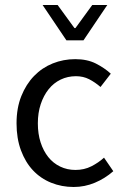

<svg xmlns="http://www.w3.org/2000/svg" viewBox="-20 -734 496 766"><path d="M46 -242Q46 -303 65 -350.5Q84 -398 116 -431Q148 -464 190.5 -481Q233 -498 280 -498Q328 -498 362.5 -480.5Q397 -463 422 -440L381 -387Q359 -406 335.5 -418Q312 -430 283 -430Q250 -430 222 -416.5Q194 -403 174 -378Q154 -353 142.5 -318.5Q131 -284 131 -242Q131 -200 142 -166Q153 -132 172.5 -107.5Q192 -83 220 -69.5Q248 -56 281 -56Q316 -56 344.5 -70.5Q373 -85 395 -105L432 -51Q399 -22 358.5 -5Q318 12 274 12Q226 12 184 -5Q142 -22 111.5 -54.5Q81 -87 63.5 -134.5Q46 -182 46 -242ZM150 -714H210L277 -622H281L348 -714H408L313 -573H245Z"/></svg>

Font: Myanmar Sanpya
Style: Regular
Weight: 400
Designer: Danh Hong
Foundry: Google Inc.
Version: Version 2.00 November 22, 2015